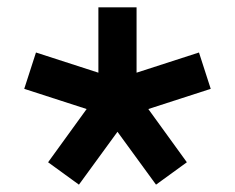

<svg xmlns="http://www.w3.org/2000/svg" viewBox="-20 -570 640 523"><path d="M352 -372V-550H248V-372L78 -427L46 -328L216 -273L111 -128L195 -67L300 -211L405 -67L489 -128L384 -273L554 -328L522 -427Z"/></svg>

Font: CommitMono
Style: 700Regular
Weight: 700
Monospace: yes
Designer: Eigil Nikolajsen
Foundry: Eigil Nikolajsen
Version: Version 1.143